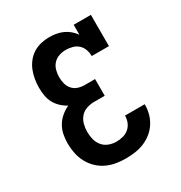

<svg xmlns="http://www.w3.org/2000/svg" viewBox="-175 -870 950 1005"><g transform="rotate(-30 300.0 -367.5)"><path d="M297 8Q267 8 237.5 3Q208 -2 181 -15Q154 -28 132.5 -49Q111 -70 97 -96.5Q83 -123 77 -152.5Q71 -182 71 -212Q71 -239 76 -265Q81 -291 94.5 -314Q108 -337 128.5 -354.5Q149 -372 173 -383Q152 -394 134.5 -410.5Q117 -427 106 -447.5Q95 -468 91 -491.5Q87 -515 87 -539Q87 -564 91 -589.5Q95 -615 104.5 -639Q114 -663 130 -683.5Q146 -704 167.5 -717.5Q189 -731 214 -737Q239 -743 265 -743Q286 -743 306.5 -739.5Q327 -736 346 -727.5Q365 -719 381 -705.5Q397 -692 409 -675V-735H513V-546H409Q409 -566 402.5 -585Q396 -604 381.5 -617.5Q367 -631 347 -636.5Q327 -642 307 -642Q286 -642 265.5 -635Q245 -628 231 -612.5Q217 -597 211.5 -576.5Q206 -556 206 -535Q206 -515 211 -495.5Q216 -476 229 -461Q242 -446 261 -439.5Q280 -433 300 -433H364V-332H300Q277 -332 254.5 -324.5Q232 -317 217 -299.5Q202 -282 196 -259.5Q190 -237 190 -214Q190 -191 195.5 -168.5Q201 -146 215.5 -128Q230 -110 252 -101.5Q274 -93 297 -93Q317 -93 337 -98Q357 -103 372.5 -116Q388 -129 396 -148Q404 -167 404 -187V-189H523V-185Q523 -157 515.5 -130Q508 -103 492.5 -79.5Q477 -56 455 -38.5Q433 -21 407 -10.5Q381 0 353 4Q325 8 297 8Z"/></g></svg>

Font: Iosevka HT Extended
Style: Bold
Weight: 700
Width: 7
Monospace: yes
Designer: Belleve Invis
Foundry: Belleve Invis
Version: Version 32.3.0; ttfautohint (v1.8.4)